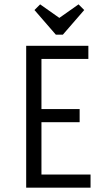

<svg xmlns="http://www.w3.org/2000/svg" viewBox="-20 -860 485 880"><path d="M395 0H100V-650H385V-590H170V-360H345V-300H170V-60H395ZM252 -778 340 -840 366 -814 268 -701H236L138 -814L164 -840Z"/></svg>

Font: Unica One
Style: Regular
Weight: 400
Designer: Eduardo Rodriguez Tunni
Foundry: Eduardo Rodriguez Tunni
Version: Version 1.001